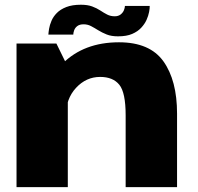

<svg xmlns="http://www.w3.org/2000/svg" viewBox="-20 -770 814 790"><path d="M48 0H259V-495L212 -591H48ZM497 0H708.5V-302.5Q708.5 -439 652.5 -517.5Q596.5 -596 469.5 -596Q325 -596 236.8 -507.8Q148.5 -419.5 148.5 -341.5L251 -292.5Q251 -363.5 292.8 -408.5Q334.5 -453.5 392 -453.5Q445 -453.5 471 -421.2Q497 -389 497 -295.5ZM465.5 -620.5Q501 -620.5 524 -630.5Q547 -640.5 561.2 -656Q575.5 -671.5 583 -688.2Q590.5 -705 593.5 -720.8Q596.5 -736.5 596 -745.5H494Q494 -738 489.8 -727.8Q485.5 -717.5 476 -710.2Q466.5 -703 452 -703Q435 -703 421.2 -710Q407.5 -717 392.8 -726.8Q378 -736.5 359.2 -743.5Q340.5 -750.5 313 -750.5Q277 -750.5 252.8 -741Q228.5 -731.5 213.8 -716.5Q199 -701.5 191.8 -684.2Q184.5 -667 182 -652Q179.5 -637 179 -627.5H281.5Q281.5 -635 285.2 -645.5Q289 -656 298.5 -663Q308 -670 324 -670Q340.5 -670 354.8 -662.5Q369 -655 384.2 -645.5Q399.5 -636 418.8 -628.2Q438 -620.5 465.5 -620.5Z"/></svg>

Font: Anybody SemiExpanded ExtraBold
Style: Regular
Weight: 800
Width: 6
Version: Version 1.113;gftools[0.9.25]